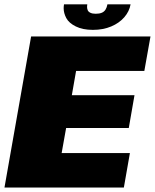

<svg xmlns="http://www.w3.org/2000/svg" viewBox="-67 -838 692 858"><path d="M72 -675H605.5L578 -521H273L254 -412.5H534L508.5 -266H228.5L208.5 -154H513.5L486.5 0H-47ZM348 -704.5Q302.5 -704.5 271.8 -719.8Q241 -735 229.2 -757.2Q217.5 -779.5 217.5 -801Q217.5 -809.5 219 -818.5H323Q322 -812.5 322 -807.5Q322 -800 324.8 -792.8Q327.5 -785.5 336.8 -781Q346 -776.5 360.5 -776.5Q377 -776.5 387.8 -781Q398.5 -785.5 404.5 -795Q410.5 -804.5 413 -818.5H516.5Q511 -787 488.5 -761Q466 -735 430 -719.8Q394 -704.5 348 -704.5Z"/></svg>

Font: Rudi
Style: Regular
Weight: 400
Italic angle: -10°
Designer: Tyler Finck
Foundry: Etcetera Type Company
Version: Version 1.111; ttfautohint (v1.8.4)